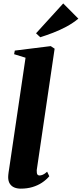

<svg xmlns="http://www.w3.org/2000/svg" viewBox="-20 -1085 476 1116"><path d="M193.5 -96Q193 -77.5 197.2 -71.2Q201.5 -65 209.5 -65Q218 -65 229 -69.5Q240 -74 254 -87L266.5 -60.5Q248.5 -39.5 224 -23.2Q199.5 -7 168.8 2.2Q138 11.5 100.5 11.5Q80 11.5 63.5 4.8Q47 -2 37.2 -17Q27.5 -32 27.5 -56Q27.5 -61 28.2 -68.5Q29 -76 30.2 -85.2Q31.5 -94.5 33 -103L128.5 -749.5L62 -770L66 -791L275 -817L297.5 -802ZM214 -868.5 189.5 -891.5 347.5 -1065 435.5 -976.5Q404 -950.5 365.8 -930Q327.5 -909.5 288.2 -894.5Q249 -879.5 214 -868.5Z"/></svg>

Font: Merriweather 120pt Black
Style: Italic
Weight: 900
Italic angle: -7.8°
Version: Version 2.101